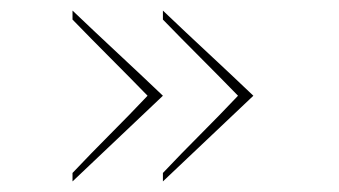

<svg xmlns="http://www.w3.org/2000/svg" viewBox="-20 -420 641 363"><path d="M459 -239Q416 -280 373.5 -319.5Q331 -359 288 -400V-383Q323 -347 359 -311Q395 -275 430 -239Q395 -202 359 -166Q323 -130 288 -93V-77ZM288 -239Q245 -280 202.5 -319.5Q160.1 -359 117.1 -400V-383Q152.1 -347 188 -311Q224 -275 259 -239Q224 -202 188 -166Q152.1 -130 117.1 -93V-77Z"/></svg>

Font: Josefin Slab Thin
Style: Regular
Weight: 100
Designer: Santiago Orozco
Foundry: Typemade
Version: Version 2.000